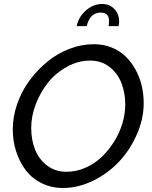

<svg xmlns="http://www.w3.org/2000/svg" viewBox="-20 -936 761 961"><path d="M491.2 -916Q528.8 -916 552.5 -890.9Q576.2 -865.7 576.2 -829.1Q576.2 -816.9 573.2 -805.2H523.9Q525.9 -822.8 525.9 -830.1Q525.9 -873 484.9 -873Q429.7 -873 414.1 -805.2H363.8Q373.5 -852.1 410.4 -884Q447.3 -916 491.2 -916ZM43.9 -288.1Q43.9 -351.6 65.9 -415.3Q87.9 -479 127 -532.2Q166 -585.4 216.6 -627Q267.1 -668.5 327.9 -691.7Q388.7 -714.8 450.2 -714.8Q497.1 -714.8 537.8 -698.7Q578.6 -682.6 607.7 -654.5Q636.7 -626.5 657.7 -588.9Q678.7 -551.3 689 -508.3Q699.2 -465.3 699.2 -419.9Q699.2 -340.8 665 -263.2Q630.9 -185.5 575.7 -126.7Q520.5 -67.9 446 -31.5Q371.6 4.9 294.9 4.9Q236.3 4.9 188 -19.3Q139.6 -43.5 108.6 -84.5Q77.6 -125.5 60.8 -178Q43.9 -230.5 43.9 -288.1ZM606.9 -413.1Q606.9 -473.1 586.9 -522.5Q566.9 -571.8 526.4 -602.3Q485.8 -632.8 431.2 -632.8Q371.6 -632.8 316.2 -602.5Q260.7 -572.3 221.9 -524.4Q183.1 -476.6 159.7 -416Q136.2 -355.5 136.2 -295.9Q136.2 -235.4 156 -186.3Q175.8 -137.2 216.6 -106.7Q257.3 -76.2 313 -76.2Q360.8 -76.2 406.5 -95.9Q452.1 -115.7 487.8 -149.4Q523.4 -183.1 550.5 -226.1Q577.6 -269 592.3 -317.6Q606.9 -366.2 606.9 -413.1Z"/></svg>

Font: Rawline Medium
Style: Italic
Weight: 500
Italic angle: -12°
Designer: Matt McInerney, Pablo Impallari, Rodrigo Fuenzalida
Foundry: Matt McInerney, Pablo Impallari, Rodrigo Fuenzalida
Version: Version 4.020;PS 004.020;hotconv 1.0.88;makeotf.lib2.5.64775